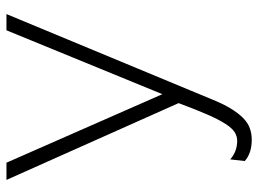

<svg xmlns="http://www.w3.org/2000/svg" viewBox="-120 -440 781 580"><g transform="rotate(-90 270.0 -149.5)"><path d="M79 156Q103 177 135 177Q149 177 161 169.5Q173 162 186 142Q199 122 214 88Q229 54 249 0L17 -520H69L276 -49L469 -520H518L261 99Q247 134 233 157Q219 180 204.5 194.5Q190 209 173.5 215Q157 221 138 221Q98 221 74 200Z"/></g></svg>

Font: Oxford Sans
Style: Regular
Weight: 300
Designer: Matt McInerney, Pablo Impallari, Rodrigo Fuenzalida
Foundry: Matt McInerney, Pablo Impallari, Rodrigo Fuenzalida
Version: Version 3.000g; ttfautohint (v1.5) -l 8 -r 28 -G 28 -x 14 -D